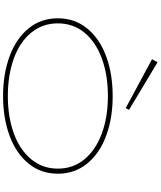

<svg xmlns="http://www.w3.org/2000/svg" viewBox="82 -1114 1045 1249"><g transform="rotate(90 604.5 -489.5)"><path d="M99 -343Q99 -453 165 -534Q231 -615 346 -657.5Q461 -700 605 -700Q749 -700 863.5 -657.5Q978 -615 1044 -534Q1110 -453 1110 -343Q1110 -233 1044 -152.5Q978 -72 863.5 -29.5Q749 13 605 13Q461 13 346 -29.5Q231 -72 165 -152.5Q99 -233 99 -343ZM1077 -343Q1077 -443 1016 -516.5Q955 -590 848 -629.5Q741 -669 605 -669Q468 -669 360.5 -629.5Q253 -590 192.5 -516.5Q132 -443 132 -343Q132 -244 192.5 -170Q253 -96 360.5 -57Q468 -18 605 -18Q741 -18 848 -57Q955 -96 1016 -170Q1077 -244 1077 -343ZM385 -992 365 -956 683 -785 695 -806Z"/></g></svg>

Font: BioRhyme Expanded ExtraLight
Style: Regular
Weight: 275
Width: 7
Designer: Aoife Mooney
Foundry: Aoife Mooney Type
Version: Version 1.001